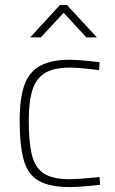

<svg xmlns="http://www.w3.org/2000/svg" viewBox="-20 -752 469 781"><path d="M265 9Q182 9 137.5 -16.5Q93 -42 76.5 -101.5Q60 -161 60 -261Q60 -354 80 -408Q100 -462 145.5 -485.5Q191 -509 265 -509Q279 -509 300.5 -507.5Q322 -506 345 -503.5Q368 -501 385 -499L383 -467Q366 -469 344 -471.5Q322 -474 300.5 -475.5Q279 -477 265 -477Q201 -477 164.5 -456Q128 -435 112.5 -387.5Q97 -340 97 -261Q97 -175 109.5 -122.5Q122 -70 158 -46.5Q194 -23 265 -23Q279 -23 300.5 -24.5Q322 -26 345 -28Q368 -30 385 -32L387 0Q369 2 346 4Q323 6 301 7.5Q279 9 265 9ZM103 -600 224 -732H252L374 -600H331L239 -700L146 -600Z"/></svg>

Font: Cairo Play ExtraLight
Style: Regular
Weight: 250
Version: Version 3.119